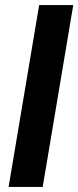

<svg xmlns="http://www.w3.org/2000/svg" viewBox="-20 -740 310 760"><path d="M135 -720H270L149 0H14Z"/></svg>

Font: Oak Sans
Style: Bold Italic
Weight: 700
Italic angle: -9.5°
Foundry: Erik Kennedy, Walven
Version: Version 1.000